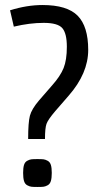

<svg xmlns="http://www.w3.org/2000/svg" viewBox="-20 -732 401 764"><path d="M35 -626 20 -691Q87 -712 149 -712Q247 -712 289 -669.5Q331 -627 331 -533.5Q331 -440 253 -351L200 -290Q171 -256 165 -239Q159 -222 159 -179H92Q92 -245 99 -271.5Q106 -298 135 -332L188 -393Q220 -429 233 -461Q246 -493 246 -546Q246 -599 228 -620Q210 -641 154 -641Q98 -641 35 -626ZM104.5 -98Q112 -99 129 -99Q146 -99 153.5 -98Q161 -97 170 -92Q179 -87 182.5 -75.5Q186 -64 186 -44Q186 -24 182.5 -12Q179 0 170 5Q161 10 153.5 11Q146 12 129 12Q112 12 104.5 11Q97 10 88 5Q79 0 75.5 -12Q72 -24 72 -44Q72 -64 75.5 -75.5Q79 -87 88 -92Q97 -97 104.5 -98Z"/></svg>

Font: Strait
Style: Regular
Weight: 400
Width: 3
Designer: Eduardo Rodriguez Tunni
Foundry: Eduardo Rodriguez Tunni
Version: Version 1.001